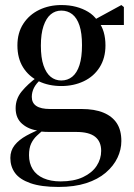

<svg xmlns="http://www.w3.org/2000/svg" viewBox="-20 -488 530 761"><path d="M212 253Q143 253 100.5 238Q58 223 39.5 197.5Q21 172 21 138Q21 109 38 87.5Q55 66 85 49.5Q115 33 152 19L156 24Q141 36 126.5 49.5Q112 63 103.5 81Q95 99 95 127Q95 159 109.5 182.5Q124 206 152.5 218.5Q181 231 220 231Q273 231 309 214Q345 197 363 169.5Q381 142 381 110Q381 73 357 54Q333 35 283 35H177Q169 35 157.5 34.5Q146 34 135 32L134 30Q95 26 68.5 3.5Q42 -19 42 -59Q42 -96 65.5 -125Q89 -154 128 -183V-191L142 -173Q124 -158 115 -140.5Q106 -123 106 -104Q106 -80 124 -68Q142 -56 178 -56H303Q355 -56 390 -41.5Q425 -27 443 0.5Q461 28 461 71Q461 105 445.5 137.5Q430 170 399 196.5Q368 223 321.5 238Q275 253 212 253ZM223 -147Q173 -147 133.5 -166Q94 -185 71.5 -221Q49 -257 49 -308Q49 -358 72.5 -394Q96 -430 135.5 -449Q175 -468 223 -468Q255 -468 281.5 -461Q308 -454 329.5 -441Q351 -428 365 -408L369 -404Q384 -385 391 -361Q398 -337 398 -308Q398 -258 375 -221.5Q352 -185 312 -166Q272 -147 223 -147ZM223 -169Q248 -169 266.5 -184Q285 -199 295 -230Q305 -261 305 -309Q305 -357 295 -387Q285 -417 266.5 -431.5Q248 -446 223 -446Q199 -446 181 -431Q163 -416 152.5 -385Q142 -354 142 -307Q142 -259 152.5 -228.5Q163 -198 181 -183.5Q199 -169 223 -169ZM351 -389 347 -408H351L461 -468L471 -460V-389Z"/></svg>

Font: Source Serif 4 60pt SemiBold
Style: Regular
Weight: 600
Version: Version 4.004;hotconv 1.0.116;makeotfexe 2.5.65601